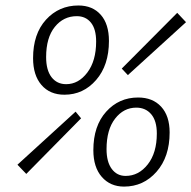

<svg xmlns="http://www.w3.org/2000/svg" viewBox="-20 -671 701 703"><path d="M215.8 -324.2Q162.6 -324.2 131.8 -359.9Q101.1 -395.5 101.1 -458Q101.1 -546.9 148.4 -598.9Q195.8 -650.9 267.1 -650.9Q318.8 -650.9 348.9 -616.9Q378.9 -583 378.9 -521Q378.9 -432.1 332 -378.2Q285.2 -324.2 215.8 -324.2ZM448.2 -396 425.8 -419.9 628.9 -624 661.1 -589.8ZM222.2 -362.8Q267.6 -362.8 299.8 -405.5Q332 -448.2 332 -519Q332 -564.5 313 -588.1Q293.9 -611.8 261.2 -611.8Q212.4 -611.8 180.7 -572.5Q148.9 -533.2 148.9 -461.9Q148.9 -414.1 168.7 -388.4Q188.5 -362.8 222.2 -362.8ZM434.1 12.2Q383.8 12.2 352.8 -23.2Q321.8 -58.6 321.8 -121.1Q321.8 -210 368.7 -262Q415.5 -314 485.8 -314Q539.1 -314 570.1 -280.3Q601.1 -246.6 601.1 -186Q601.1 -96.7 553.2 -42.2Q505.4 12.2 434.1 12.2ZM439.9 -26.9Q487.8 -26.9 521 -69.1Q554.2 -111.3 554.2 -182.1Q554.2 -228.5 533.7 -252.7Q513.2 -276.9 479 -276.9Q432.6 -276.9 401.4 -236.6Q370.1 -196.3 370.1 -125Q370.1 -78.1 389.2 -52.5Q408.2 -26.9 439.9 -26.9ZM76.2 -34.2 43.9 -67.9 256.8 -262.2 276.9 -237.8Z"/></svg>

Font: Office Code Pro D Light Italic
Style: Regular
Weight: 300
Italic angle: -9°
Designer: Nathan Rutzky & Paul D. Hunt
Foundry: Adobe Systems Incorporated
Version: Version 1.004;PS 001.004;hotconv 1.0.70;makeotf.lib2.5.58329